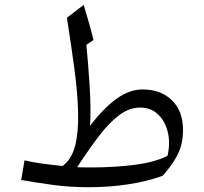

<svg xmlns="http://www.w3.org/2000/svg" viewBox="-20 -763 843 792"><path d="M567.9 -394Q643.6 -394 689.2 -349.4Q734.9 -304.7 734.9 -227.5Q734.9 -192.9 727.5 -164.3Q720.2 -135.7 702.1 -106Q684.1 -76.2 651.4 -38.1Q585.4 -14.2 507.3 -2.4Q429.2 9.3 344.7 9.3Q268.6 9.3 196.5 -0.5Q124.5 -10.3 67.4 -20.5L81.1 -101.6Q110.4 -94.2 151.1 -88.6Q191.9 -83 237.8 -78.1Q275.4 -105.5 289.8 -161.6Q304.2 -217.8 302.2 -297.9Q300.3 -377.9 287.1 -477.3Q273.9 -576.7 255.9 -689.9L325.2 -742.7Q336.4 -705.1 346.9 -668.9Q357.4 -632.8 365.7 -598.1L336.4 -578.1Q344.7 -489.7 350.1 -402.3Q355.5 -314.9 351.6 -244.6Q408.2 -317.9 461.4 -356Q514.6 -394 567.9 -394ZM558.1 -319.3Q513.2 -319.3 471.4 -287.8Q429.7 -256.3 387.5 -200.9Q345.2 -145.5 298.3 -73.2Q313 -72.8 327.9 -72.5Q342.8 -72.3 356.9 -72.3Q450.2 -72.3 534.7 -83Q619.1 -93.8 670.9 -120.1Q683.1 -172.9 672.1 -218.3Q661.1 -263.7 631.6 -291.5Q602.1 -319.3 558.1 -319.3Z"/></svg>

Font: Pinar-DS3-FD Regular
Style: Regular
Weight: 400
Designer: Amin Abedi
Version: Version 3.000